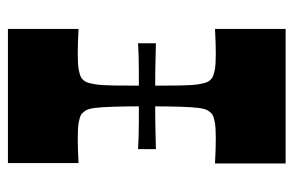

<svg xmlns="http://www.w3.org/2000/svg" viewBox="-148 -592 740 484"><g transform="rotate(90 222.0 -350.0)"><path d="M53 0V-178Q73 -177 88 -176.5Q103 -176 115 -176Q143 -176 156 -178.5Q169 -181 176 -185Q183 -190 186.5 -197Q190 -204 192.5 -220Q195 -236 195.5 -267Q196 -298 196 -350Q196 -402 195.5 -433Q195 -464 192.5 -480Q190 -496 186.5 -503Q183 -510 176 -515Q169 -519 156 -521.5Q143 -524 115 -524Q103 -524 88 -523.5Q73 -523 53 -522V-700H392V-522Q373 -523 357.5 -523.5Q342 -524 329 -524Q301 -524 288 -521.5Q275 -519 268 -515Q262 -510 258 -503Q254 -496 252 -480Q250 -464 249 -433Q248 -402 248 -350Q248 -298 249 -267Q250 -236 252 -220Q254 -204 258 -197Q262 -190 268 -185Q275 -181 288 -178.5Q301 -176 329 -176Q341 -176 356.5 -176.5Q372 -177 391 -178V0ZM89 -328V-373Q122 -372 155.5 -371.5Q189 -371 222 -371Q256 -371 289 -371.5Q322 -372 356 -373V-328Q322 -330 289 -330Q256 -330 222 -330Q189 -330 155.5 -330Q122 -330 89 -328Z"/></g></svg>

Font: Ojuju
Style: Bold
Weight: 700
Designer: Chisaokwu Joboson, Mirko Velimirovic
Foundry: Udi Foundry
Version: Version 1.000